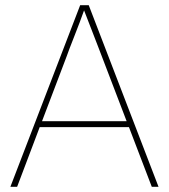

<svg xmlns="http://www.w3.org/2000/svg" viewBox="-20 -720 651 740"><path d="M20 0 289 -700H322L591 0H565L477 -230H133L46 0ZM237 -503 142 -253H468L372 -504Q369 -512 358 -540.5Q347 -569 332.5 -606.5Q318 -644 304 -680Q297 -660 287 -633.5Q277 -607 266.5 -580.5Q256 -554 248 -533Q240 -512 237 -503Z"/></svg>

Font: Lexend Thin
Style: Regular
Weight: 100
Designer: Bonnie Shaver-Troup, Thomas Jockin
Foundry: Lexend
Version: Version 1.007; ttfautohint (v1.8.3)